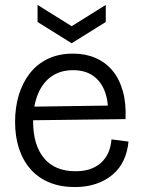

<svg xmlns="http://www.w3.org/2000/svg" viewBox="-20 -744 570 777"><path d="M283 13Q225 13 180 -5.5Q135 -24 104 -59Q73 -94 57 -142.5Q41 -191 41 -251Q41 -309 56 -359Q71 -409 100.5 -447Q130 -485 174 -506Q218 -527 276 -527Q326 -527 366.5 -509.5Q407 -492 435 -458.5Q463 -425 477 -375.5Q491 -326 488 -262L86 -257V-312L437 -317L417 -282Q419 -337 403 -377Q387 -417 355 -438.5Q323 -460 276 -460Q224 -460 188 -434.5Q152 -409 133 -362Q114 -315 114 -253Q114 -157 158 -104Q202 -51 286 -51Q326 -51 353.5 -63Q381 -75 398 -94.5Q415 -114 422.5 -137Q430 -160 431 -180L500 -171Q496 -129 480 -95Q464 -61 435.5 -37Q407 -13 368.5 0Q330 13 283 13ZM132 -724 270 -638 408 -724V-655L270 -569L132 -655Z"/></svg>

Font: Bricolage Grotesque 72pt Light
Style: Regular
Weight: 300
Designer: Mathieu Triay
Foundry: Atelier Triay
Version: Version 1.001;gftools[0.9.33.dev8+g029e19f]